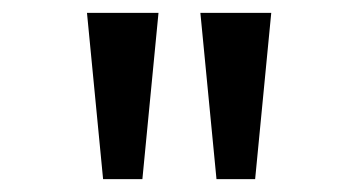

<svg xmlns="http://www.w3.org/2000/svg" viewBox="-20 -749 542 298"><path d="M140 -471 115 -729H226L201 -471ZM316 -471 291 -729H401L376 -471Z"/></svg>

Font: hexltamil05
Style: Book
Weight: 400
Designer: Jelle Bosma - Monotype Design Team
Foundry: Monotype Imaging Inc.
Version: Version 2.003